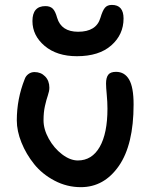

<svg xmlns="http://www.w3.org/2000/svg" viewBox="-20 -776 639 786"><path d="M294.9 -545.9Q212.9 -545.9 162.8 -588.1Q112.8 -630.4 112.8 -689.9Q112.8 -751 166 -751Q185.1 -751 195.8 -740.7Q206.5 -730.5 213.9 -703.1Q231 -646 299.8 -646Q374.5 -646 391.1 -703.1Q399.9 -732.9 409.7 -744.4Q419.4 -755.9 438 -755.9Q485.8 -755.9 485.8 -700.2Q485.8 -634.3 435.5 -590.1Q385.3 -545.9 294.9 -545.9ZM311 -9.8Q253.9 -9.8 203.4 -36.4Q152.8 -63 119.9 -104Q86.9 -145 67.9 -192.4Q48.8 -239.7 48.8 -283.2Q48.8 -371.1 81.1 -452.1Q85.4 -464.8 96.4 -472.9Q107.4 -481 121.1 -481Q147.5 -481 164.8 -463.1Q182.1 -445.3 182.1 -417Q182.1 -403.3 176 -385.7Q169.9 -368.2 164.1 -342.5Q158.2 -316.9 158.2 -283.2Q158.2 -246.6 179.7 -208Q201.2 -169.4 234.1 -144.3Q267.1 -119.1 298.8 -119.1Q356.4 -119.1 388.2 -174.6Q419.9 -230 419.9 -331.1Q419.9 -357.9 417 -388.4Q414.1 -418.9 414.1 -434.1Q414.1 -458 423.1 -470Q432.1 -481.9 455.1 -481.9Q490.2 -481.9 508.5 -450.4Q526.9 -418.9 526.9 -348.1Q526.9 -183.6 466.6 -96.7Q406.2 -9.8 311 -9.8Z"/></svg>

Font: Shantell Sans Irregular
Style: Regular
Weight: 500
Designer: Stephen Nixon, Anya Danilova, Shantell Martin
Foundry: Arrow Type
Version: Version 1.006;[9816181b4]